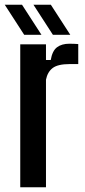

<svg xmlns="http://www.w3.org/2000/svg" viewBox="-37 -786 356 806"><path d="M48 0V-600H156V-534H176Q182.5 -572.5 202.2 -587.5Q222 -602.5 254.5 -602.5Q265 -602.5 275.2 -602Q285.5 -601.5 291.5 -601V-517H255.5Q206 -517 184.2 -500.5Q162.5 -484 156 -451.5V0ZM185 -640 103.5 -766H176.5L258 -640ZM64.5 -640 -17 -766H55.5L137 -640Z"/></svg>

Font: Big Shoulders Display Thin
Style: Bold
Weight: 700
Version: Version 2.002